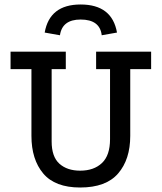

<svg xmlns="http://www.w3.org/2000/svg" viewBox="-20 -819 721 855"><path d="M339 -799Q479 -799 501 -674L433 -662Q425 -732 339 -732Q257 -732 247 -662L179 -674Q201 -799 339 -799ZM560 -214Q560 -109 506 -46.5Q452 16 337 16Q225 16 172.5 -46.5Q120 -109 120 -214V-511H27V-589H273V-511H210V-189Q210 -121 244.5 -90Q279 -59 337 -59Q398 -59 434 -93Q470 -127 470 -199V-511H408V-589H653V-511H560Z"/></svg>

Font: Podkova Medium
Style: Regular
Weight: 500
Designer: Ilya Yudin
Foundry: Cyreal (www.cyreal.org)
Version: Version 2.103